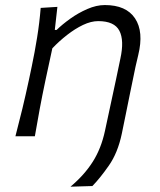

<svg xmlns="http://www.w3.org/2000/svg" viewBox="-20 -526 616 741"><path d="M252 194.5Q306 149 338.2 98Q370.5 47 385 -20.5L428 -220.5L444.5 -299.5Q460 -370 440.8 -407.2Q421.5 -444.5 359 -444.5Q331.5 -444.5 300.5 -429.8Q269.5 -415 238.8 -391Q208 -367 182 -339.5L155.5 -216.5Q143 -157.5 133.5 -106.5Q124 -55.5 114.5 0H39.5Q54 -55.5 66.5 -107.2Q79 -159 92 -219.5L102.5 -269.5Q114 -324 123.2 -381.2Q132.5 -438.5 137 -495.5L201.5 -499.5L191.5 -410.5H198.5Q220 -431.5 251 -453.8Q282 -476 317 -491.2Q352 -506.5 384.5 -506.5Q467 -506.5 501.2 -455Q535.5 -403.5 513.5 -313.5Q509 -295.5 503 -268.5Q490.5 -209 481.5 -164.2Q472.5 -119.5 465 -82.8Q457.5 -46 450 -9.5Q434.5 64 400 113.2Q365.5 162.5 336.5 192Z"/></svg>

Font: Commissioner Flair Light
Style: Italic
Weight: 300
Italic angle: -12°
Designer: Kostas Bartsokas
Foundry: Kostas Bartsokas
Version: Version 1.000; ttfautohint (v1.8.3)